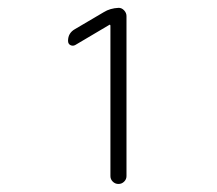

<svg xmlns="http://www.w3.org/2000/svg" viewBox="-20 -750 540 478"><path d="M167 -637.7Q161.1 -634.8 155.3 -637.7Q149.4 -640.6 149.4 -648.4Q149.4 -668 167 -677.7L238.3 -719.7Q253.9 -729.5 275.4 -730.5Q283.2 -730.5 289.1 -724.1Q294.9 -717.8 294.9 -710V-311.5Q294.9 -303.7 289.1 -297.9Q283.2 -292 274.9 -292Q266.6 -292 260.7 -297.9Q254.9 -303.7 254.9 -311.5V-686.5L253.9 -688.5H252.9Z"/></svg>

Font: Rounded Mgen+ 2m light
Style: Regular
Weight: 200
Designer: [Source Han Sans]
Ryoko NISHIZUKA  (kana & ideographs); Paul D. Hunt (Latin, Greek & Cyrillic); Wenlong ZHANG  (bopomofo
Version: Version 1.059.20150602